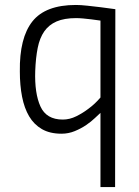

<svg xmlns="http://www.w3.org/2000/svg" viewBox="-20 -529 561 774"><path d="M228 10Q181 10 149 -8.5Q117 -27 97.5 -60Q78 -93 69 -139Q60 -185 60 -241Q58 -376 110.5 -442.5Q163 -509 286 -509Q305 -509 332.5 -506Q360 -503 385 -500Q414 -496 445 -492L444 225H385V-74Q377 -67 362.5 -53Q348 -39 327.5 -25Q307 -11 281.5 -0.5Q256 10 228 10ZM287 -456Q239 -456 208 -442.5Q177 -429 158.5 -402.5Q140 -376 132 -336Q124 -296 122 -243Q119 -153 143 -100Q167 -47 233 -47Q261 -47 288 -60.5Q315 -74 337 -91Q363 -110 385 -136V-446Q366 -448 348 -451Q332 -453 315.5 -454.5Q299 -456 287 -456Z"/></svg>

Font: Panefresco 250wt
Style: Regular
Weight: 300
Version: Version 1.000